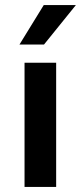

<svg xmlns="http://www.w3.org/2000/svg" viewBox="-20 -739 320 759"><path d="M202 0V-491H77V0ZM153 -719 57 -563H154L280 -719Z"/></svg>

Font: Falling Sky
Style: Med
Weight: 500
Designer: Paul D. Hunt
Foundry: Adobe Systems Incorporated
Version: Version 1.02